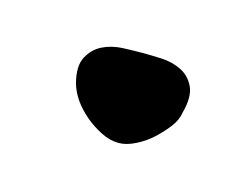

<svg xmlns="http://www.w3.org/2000/svg" viewBox="-32 -119 209 163"><g transform="rotate(15 72.5 -37.5)"><path d="M31.2 -37.1Q27.3 -51.8 31.7 -60.1Q36.1 -68.4 43.9 -72.3Q51.8 -76.2 61.5 -76.7Q71.3 -77.1 79.1 -77.1Q85.9 -77.1 95.7 -76.7Q105.5 -76.2 113.3 -72.3Q121.1 -68.4 125 -60.1Q128.9 -51.8 125 -37.1Q124 -30.3 119.1 -23.9Q114.3 -17.6 107.9 -11.7Q101.6 -5.9 93.8 -2Q85.9 2 79.1 2Q71.3 2 63.5 -2Q55.7 -5.9 48.8 -11.7Q42 -17.6 37.6 -23.9Q33.2 -30.3 31.2 -37.1Z"/></g></svg>

Font: Annie Use Your Telescope
Style: Regular
Weight: 400
Designer: Kimberly Geswein
Foundry: Kimberly Geswein
Version: Version 1.002 2001